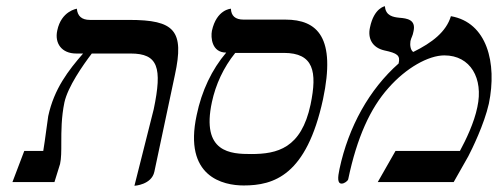

<svg xmlns="http://www.w3.org/2000/svg" viewBox="-20 -585 1600 617"><path d="M412 12C412 12 467 9 476 -33L542 -344C573 -487 541 -521 395 -521H269C242 -521 229 -534 227 -557C227 -557 177 -550 164 -487C155 -446 178 -413 225 -413H247C200 -359 154 -300 135 -212C133 -202 125 -135 119 -100H58L20 0H155L173 -58C177 -76 177 -99 177 -126C177 -163 177 -208 187 -256C198 -306 246 -375 275 -413H400C488 -413 502 -368 474 -234Z M763 11C860 11 965 -21 1018 -266C1060 -464 1001 -522 897 -522H763C736 -522 723 -534 722 -557C722 -557 676 -555 661 -486C657 -465 660 -416 707 -416C661 -362 628 -293 612 -215C569 -16 698 11 763 11ZM892 -415C988 -415 1000 -355 978 -249C948 -108 871 -90 787 -90C722 -90 626 -94 661 -257C673 -313 698 -368 736 -415Z M1429 -533C1414 -483 1369 -448 1308 -418C1299 -424 1297 -440 1299 -453C1302 -466 1306 -468 1309 -485C1317 -522 1288 -526 1263 -528C1244 -530 1219 -534 1217 -565C1217 -565 1182 -560 1169 -497C1161 -462 1176 -432 1215 -423C1257 -414 1267 -407 1261 -381C1167 -298 1100 -178 1071 -42C1065 -14 1064 5 1078 5C1087 5 1098 -4 1099 -9C1127 -143 1170 -237 1228 -302C1285 -367 1357 -407 1408 -407C1492 -407 1534 -333 1514 -241C1504 -191 1477 -135 1458 -100H1251L1194 0H1438L1485 -83C1496 -104 1536 -185 1551 -252C1578 -383 1545 -513 1429 -533Z"/></svg>

Font: Libertinus Sans
Style: Italic
Weight: 400
Italic angle: -12°
Designer: Philipp H. Poll, Khaled Hosny
Foundry: Caleb Maclennan
Version: Version 7.050;RELEASE